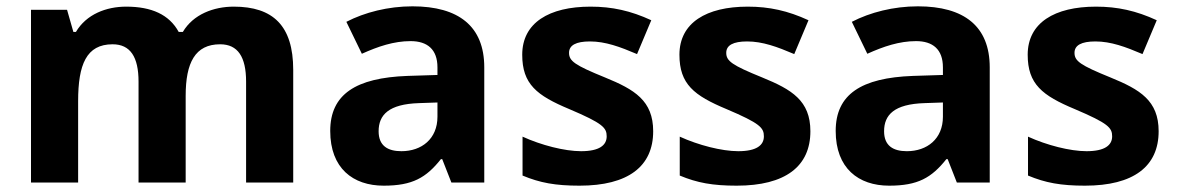

<svg xmlns="http://www.w3.org/2000/svg" viewBox="-20 -577 3721 607"><path d="M719 -556C656 -556 591 -532 558 -476H545C515 -531 459 -556 379 -556C316 -556 253 -532 220 -476H212L192 -546H78V0H227V-257C227 -373 253 -437 336 -437C392 -437 418 -397 418 -319V0H567V-274C567 -379 597 -437 676 -437C732 -437 758 -397 758 -319V0H907V-356C907 -496 843 -556 719 -556Z M1284 -557C1207 -557 1133 -538 1075 -508L1124 -407C1175 -430 1225 -447 1278 -447C1331 -447 1363 -421 1363 -364V-340L1268 -337C1105 -331 1024 -279 1024 -163C1024 -45 1096 10 1193 10C1284 10 1327 -15 1374 -74H1378L1407 0H1511V-364C1511 -494 1430 -557 1284 -557ZM1305 -251 1363 -253V-208C1363 -138 1313 -99 1249 -99C1206 -99 1177 -116 1177 -162C1177 -214 1209 -248 1305 -251Z M2045 -162C2045 -259 1986 -294 1893 -332C1797 -371 1779 -384 1779 -410C1779 -434 1801 -446 1845 -446C1894 -446 1940 -429 1994 -406L2039 -513C1974 -543 1915 -556 1847 -556C1716 -556 1631 -505 1631 -404C1631 -311 1677 -275 1780 -232C1886 -187 1898 -173 1898 -146C1898 -118 1875 -99 1817 -99C1765 -99 1691 -118 1632 -145V-22C1687 1 1736 10 1812 10C1966 10 2045 -51 2045 -162Z M2542 -162C2542 -259 2483 -294 2390 -332C2294 -371 2276 -384 2276 -410C2276 -434 2298 -446 2342 -446C2391 -446 2437 -429 2491 -406L2536 -513C2471 -543 2412 -556 2344 -556C2213 -556 2128 -505 2128 -404C2128 -311 2174 -275 2277 -232C2383 -187 2395 -173 2395 -146C2395 -118 2372 -99 2314 -99C2262 -99 2188 -118 2129 -145V-22C2184 1 2233 10 2309 10C2463 10 2542 -51 2542 -162Z M2882 -557C2805 -557 2731 -538 2673 -508L2722 -407C2773 -430 2823 -447 2876 -447C2929 -447 2961 -421 2961 -364V-340L2866 -337C2703 -331 2622 -279 2622 -163C2622 -45 2694 10 2791 10C2882 10 2925 -15 2972 -74H2976L3005 0H3109V-364C3109 -494 3028 -557 2882 -557ZM2903 -251 2961 -253V-208C2961 -138 2911 -99 2847 -99C2804 -99 2775 -116 2775 -162C2775 -214 2807 -248 2903 -251Z M3643 -162C3643 -259 3584 -294 3491 -332C3395 -371 3377 -384 3377 -410C3377 -434 3399 -446 3443 -446C3492 -446 3538 -429 3592 -406L3637 -513C3572 -543 3513 -556 3445 -556C3314 -556 3229 -505 3229 -404C3229 -311 3275 -275 3378 -232C3484 -187 3496 -173 3496 -146C3496 -118 3473 -99 3415 -99C3363 -99 3289 -118 3230 -145V-22C3285 1 3334 10 3410 10C3564 10 3643 -51 3643 -162Z"/></svg>

Font: Noto Traditional Nushu
Style: Bold
Weight: 700
Designer: LIU Zhao
Foundry: LiuZhao Studio
Version: Version 2.003